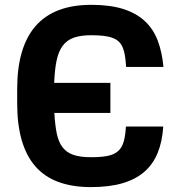

<svg xmlns="http://www.w3.org/2000/svg" viewBox="-20 -757 737 787"><path d="M50.4 -333.1V-392Q50.4 -563.9 126.2 -650.6Q202.1 -737.2 354 -737.2Q431.1 -737.2 484.9 -720.2Q538.7 -703.1 573.7 -670.5Q608.7 -637.8 626.6 -590.4Q644.5 -543 649.9 -482.6H496.8Q495.4 -507.5 492.5 -526.6Q489.7 -545.8 483.8 -560.4Q478 -574.9 468.4 -584.9Q458.8 -594.8 443.4 -601Q427.9 -607.2 406.1 -609.9Q384.2 -612.6 354 -612.6Q310.7 -612.6 282.3 -602.5Q253.9 -592.3 236.9 -569.2Q219.8 -546.2 212 -508.9Q204.2 -471.6 202.1 -417.3H432.5V-294H202.8Q205.6 -244.3 212.7 -209.7Q219.8 -175.1 236.2 -153.6Q252.5 -132.1 280.5 -122.3Q308.6 -112.6 353 -112.6Q394.2 -112.6 421 -117.9Q447.8 -123.2 463.8 -137.4Q479.8 -151.6 486.9 -176Q494 -200.3 496.1 -238.3H649.1Q645.2 -176.5 626.2 -130Q607.2 -83.5 571.2 -52.4Q535.2 -21.3 481.2 -5.7Q427.2 9.9 353 9.9Q198.5 9.9 124.5 -75.6Q50.4 -161.2 50.4 -333.1Z"/></svg>

Font: Cannonade
Style: Bold
Weight: 700
Designer: Rasmus Andersson
Foundry: rsms
Version: Version 3.012;git-f93a4a705